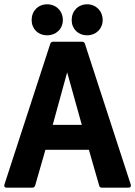

<svg xmlns="http://www.w3.org/2000/svg" viewBox="-35 -860 628 892"><path d="M370 -696C411 -696 442 -726 442 -767C442 -809 411 -840 370 -840C328 -840 298 -809 298 -767C298 -726 328 -696 370 -696ZM184 -696C226 -696 257 -726 257 -767C257 -809 226 -840 184 -840C142 -840 112 -809 112 -767C112 -726 142 -696 184 -696ZM210 -280 277 -524 345 -280ZM426 3C427 8 432 12 438 12H560C579 12 572 -4 572 -4L359 -658C357 -663 353 -666 347 -666H211C206 -666 201 -663 199 -658L-14 -4C-20 14 -2 12 -2 12H116C121 12 126 8 128 3L176 -164H378Z"/></svg>

Font: Falling Sky
Style: Bd
Weight: 700
Designer: Paul D. Hunt
Foundry: Adobe Systems Incorporated
Version: Version 1.02